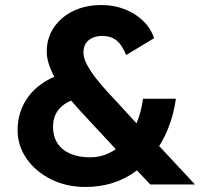

<svg xmlns="http://www.w3.org/2000/svg" viewBox="-20 -734 804 764"><path d="M578 0 502 -80 456 -124 300 -292Q266 -329 240.5 -362Q215 -395 198.5 -424.5Q182 -454 174 -480Q166 -506 166 -529Q166 -582 194 -624Q222 -666 271 -690Q320 -714 385 -714Q433 -714 475.5 -697.5Q518 -681 549 -651.5Q580 -622 593 -582L482 -515Q465 -557 442.5 -574Q420 -591 388 -591Q364 -591 347 -583Q330 -575 321 -560.5Q312 -546 312 -524Q312 -503 326.5 -476Q341 -449 363.5 -420.5Q386 -392 409.5 -366.5Q433 -341 451 -322L546 -218L602 -165L756 0ZM50 -216Q50 -291 92.5 -349Q135 -407 219 -438L307 -347Q249 -335 220 -305.5Q191 -276 191 -229Q191 -192 208 -165Q225 -138 258.5 -123Q292 -108 338 -108Q379 -108 414.5 -125Q450 -142 478 -172.5Q506 -203 524 -245.5Q542 -288 549 -341H680Q671 -278 649.5 -224Q628 -170 595.5 -127Q563 -84 521 -53Q479 -22 428.5 -6Q378 10 320 10Q244 10 183 -20.5Q122 -51 86 -102.5Q50 -154 50 -216Z"/></svg>

Font: Our Lexend SemiBold
Style: Regular
Weight: 600
Designer: Bonnie Shaver-Troup, Thomas Jockin
Foundry: Lexend
Version: Version 1.007